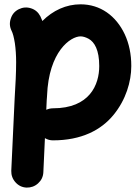

<svg xmlns="http://www.w3.org/2000/svg" viewBox="-20 -583 644 889"><path d="M103 285.6C123 286.1 141.1 279.8 156.2 266.1C171.4 252.4 179.7 235.4 180.7 214.8L188 56.6C199.7 63.5 211.9 66.9 225.1 66.9C357.4 66.9 448.7 19 505.9 -51.3C563 -121.1 587.9 -205.1 587.9 -277.3C587.9 -332.5 577.6 -381.3 557.6 -424.3C517.1 -510.3 444.3 -563 353 -563C286.1 -563 225.1 -534.7 176.3 -485.8C173.3 -493.2 170.4 -500.5 167 -507.3C157.7 -525.4 143.6 -538.1 124 -544.4C104.5 -550.8 85.4 -549.3 67.4 -540.5C49.3 -531.7 36.6 -517.6 30.3 -498C23.4 -478.5 24.4 -459.5 33.2 -441.4C39.6 -429.2 44.4 -410.2 48.8 -383.3C52.7 -356.4 54.7 -326.7 54.7 -294.4C54.7 -246.1 51.8 -191.9 47.9 -127.9L32.2 208C31.7 228 38.1 246.1 51.8 261.2C65.4 276.4 82.5 284.7 103 285.6ZM196.3 -119.1C196.8 -122.6 196.8 -126.5 197.3 -131.3C197.8 -133.8 197.8 -136.7 197.8 -139.2C205.6 -345.7 307.1 -414.6 353 -414.6C364.3 -414.6 377 -410.6 390.6 -403.3C417.5 -388.2 439.5 -351.6 439.5 -277.3C439.5 -190.9 395.5 -81.5 225.1 -81.5C214.4 -81.5 204.1 -79.1 194.3 -74.7Z"/></svg>

Font: Mikhak ExtraBold
Style: Regular
Weight: 800
Designer: Amin Abedi
Version: Version 3.2